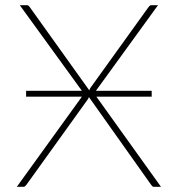

<svg xmlns="http://www.w3.org/2000/svg" viewBox="-20 -723 688 743"><path d="M603 0H576Q571 0 568.5 -3.2Q566 -6.5 564 -9L324 -347.5Q322.5 -341.5 319 -337.5L83 -9Q80.5 -6 77.8 -3Q75 0 70.5 0H45L297 -349H81V-371.5H297L56.5 -703H83.5Q88.5 -703 91 -700.2Q93.5 -697.5 95.5 -695L325.5 -373.5Q326.5 -377.5 331 -384.5L554 -694.5Q556.5 -697.5 559 -700.2Q561.5 -703 565.5 -703H591.5L351 -371.5H567V-349H353Z"/></svg>

Font: Lato ExtraLight
Style: Regular
Weight: 275
Designer: Lukasz Dziedzic with Adam Twardoch and Botio Nikoltchev
Foundry: tyPoland Lukasz Dziedzic
Version: Version 2.015; 2015-08-06; http://www.latofonts.com/